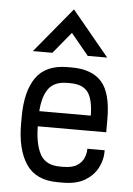

<svg xmlns="http://www.w3.org/2000/svg" viewBox="-55 -814 595 862"><g transform="rotate(5 243.0 -383.5)"><path d="M75.7 -570.8 243.2 -773.4 410.6 -570.8H322.8L243.2 -667.5L163.6 -570.8ZM237.3 5.9Q139.6 5.9 95.5 -59.6Q51.3 -125 51.3 -242.2V-270.5Q51.3 -387.7 95.5 -450.2Q139.6 -512.7 237.3 -512.7H255.9Q347.2 -512.7 391.4 -462.9Q435.5 -413.1 435.5 -294.9V-236.3H127Q127.9 -155.3 152.8 -110.1Q177.7 -64.9 242.2 -64.9H255.9Q297.4 -64.9 319.1 -79.3Q340.8 -93.8 349.1 -114Q357.4 -134.3 357.4 -151.9V-155.3H435.5V-147Q435.5 -112.3 417.7 -76.9Q399.9 -41.5 361.6 -17.8Q323.2 5.9 261.2 5.9ZM242.2 -441.9Q184.1 -441.9 158.2 -406.7Q132.3 -371.6 127.9 -304.7H359.9Q358.9 -378.9 335.2 -410.4Q311.5 -441.9 255.4 -441.9Z"/></g></svg>

Font: Kay Pho Du Medium
Style: Regular
Weight: 500
Designer: Victor Gaultney, Khu Oo Reh
Foundry: SIL International
Version: Version 3.000